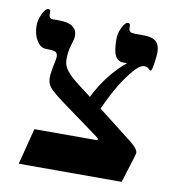

<svg xmlns="http://www.w3.org/2000/svg" viewBox="-70 -653 665 717"><g transform="rotate(10 262.0 -294.5)"><path d="M485.8 -499Q485.8 -485.4 481.4 -456.8Q477.1 -428.2 473.1 -428.2Q468.8 -428.2 462.9 -434.1Q459.5 -439.9 445.8 -439.9Q430.2 -439.9 407.2 -413.3Q384.3 -386.7 362.3 -351.1Q340.3 -315.4 313 -255.9L443.8 -153.8Q473.1 -131.3 473.1 -115.2Q473.1 -109.9 438 0H47.9L83 -137.2H314Q323.2 -137.2 323.2 -141.1Q323.2 -144.5 313 -151.9L178.2 -250Q128.4 -286.6 117.2 -301.5Q106 -316.4 106 -336.9Q106 -356.4 116.2 -402.3L118.2 -417Q118.2 -431.2 109.9 -435.5Q101.6 -439.9 74.2 -439.9Q52.7 -439.9 38.3 -463.4Q23.9 -486.8 23.9 -520Q23.9 -541.5 34.9 -564.7Q45.9 -587.9 57.1 -587.9Q64.9 -587.9 64.9 -579.1V-568.8Q64.9 -562 67.9 -557.6Q70.8 -553.2 82 -553.2H105Q138.7 -553.2 155.3 -540.8Q171.9 -528.3 171.9 -506.8Q171.9 -494.6 164.1 -471.2Q155.8 -447.8 155.8 -415Q155.8 -398.4 163.1 -384.5Q170.4 -370.6 187.5 -354.2Q204.6 -337.9 266.1 -292Q311 -381.8 380.9 -439.9H366.2Q346.7 -439.9 336.4 -458.3Q326.2 -476.6 326.2 -522Q326.2 -544.9 337.4 -566.9Q348.6 -588.9 358.9 -588.9Q361.8 -588.9 364.5 -586.4Q367.2 -584 367.2 -580.1V-570.8Q367.2 -562.5 372.3 -557.9Q377.4 -553.2 393.1 -553.2H421.9Q458 -553.2 471.9 -539.3Q485.8 -525.4 485.8 -499Z"/></g></svg>

Font: Tinos
Style: Bold
Weight: 700
Designer: Steve Matteson
Foundry: Monotype Imaging Inc.
Version: Version 1.23